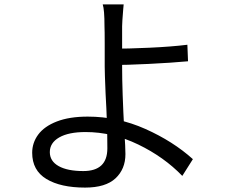

<svg xmlns="http://www.w3.org/2000/svg" viewBox="-20 -805 1040 871"><path d="M539 -763Q534 -703 534 -686V-603V-503Q534 -392 544 -209Q549 -137 549 -106Q549 -38 504 4Q459 46 366 46Q255 46 190.5 7Q126 -32 126 -112Q126 -157 153 -194Q181 -232 238 -254Q295 -276 378 -276Q514 -276 639.5 -220Q765 -164 855 -83L807 -7Q724 -93 607 -149.5Q490 -206 368 -206Q291 -206 248.5 -181.5Q206 -157 206 -115Q206 -74 246 -51.5Q286 -29 358 -29Q467 -29 467 -132Q467 -244 459 -380Q455 -476 455 -503V-609Q455 -666 454 -686Q454 -761 446 -785H541ZM830 -602 833 -527Q757 -520 654 -515Q551 -510 490 -510V-584Q559 -584 658 -588.5Q757 -593 830 -602Z"/></svg>

Font: Merged Yaku Han JP
Style: Regular
Weight: 400
Designer: Ryoko NISHIZUKA 西塚涼子 (kana, bopomofo & ideographs); Paul D. Hunt (Latin, Greek & Cyrillic); Sandoll Communications 산돌커뮤니
Foundry: Adobe
Version: Version 2.004